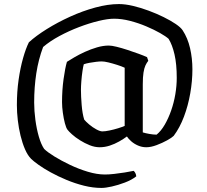

<svg xmlns="http://www.w3.org/2000/svg" viewBox="-20 -724 1018 944"><path d="M479 200Q437 200 393 189Q349 178 307 160.5Q265 143 229.5 123.5Q194 104 169 86Q144 68 133 57Q116 40 103 10Q90 -20 81 -57Q72 -94 67.5 -133Q63 -172 63 -207Q63 -273 71.5 -332Q80 -391 93.5 -438.5Q107 -486 122 -516Q157 -548 210 -581Q263 -614 324.5 -642Q386 -670 448.5 -687Q511 -704 565 -704Q596 -704 634 -695Q672 -686 711 -671.5Q750 -657 784.5 -640Q819 -623 844 -606Q869 -589 878 -575Q903 -537 914.5 -487Q926 -437 926 -383Q926 -326 915.5 -265.5Q905 -205 884.5 -150.5Q864 -96 834 -56Q825 -47 801.5 -34Q778 -21 750 -10.5Q722 0 699 0Q678 0 658.5 -8.5Q639 -17 625 -29.5Q611 -42 604 -53Q588 -41 566 -28.5Q544 -16 519.5 -8Q495 0 470 0Q446 0 421 -10Q396 -20 373 -34.5Q350 -49 334 -63.5Q318 -78 312 -86Q305 -95 299 -118Q293 -141 289 -169.5Q285 -198 285 -222Q285 -281 292.5 -335Q300 -389 309 -420Q323 -429 346 -442.5Q369 -456 397.5 -469Q426 -482 456.5 -491Q487 -500 515 -500Q529 -500 553.5 -494Q578 -488 607 -478.5Q636 -469 662 -459.5Q688 -450 703 -443L709 -425Q701 -415 695 -402Q689 -389 685.5 -367Q682 -345 682 -309V-73Q695 -69 714.5 -65.5Q734 -62 750 -62Q772 -80 790 -111Q808 -142 821.5 -180.5Q835 -219 842 -260.5Q849 -302 849 -341Q849 -409 838 -456.5Q827 -504 809 -533Q796 -545 767 -561.5Q738 -578 699 -594.5Q660 -611 619 -621.5Q578 -632 541 -632Q510 -632 464.5 -621Q419 -610 369 -591Q319 -572 272.5 -547Q226 -522 192 -493Q169 -432 158.5 -363.5Q148 -295 148 -220Q148 -179 154 -134.5Q160 -90 171 -52Q182 -14 197 8Q213 24 247 45Q281 66 324 86.5Q367 107 412 120.5Q457 134 496 134Q516 134 542 131Q568 128 593.5 124Q619 120 637 116Q642 120 645.5 127Q649 134 650 143Q627 161 594 173.5Q561 186 530 193Q499 200 479 200ZM483 -78Q497 -78 518.5 -82.5Q540 -87 561 -93.5Q582 -100 593 -105V-391Q578 -398 556 -405Q534 -412 513.5 -417Q493 -422 480 -422Q469 -422 452 -420Q435 -418 419 -415Q403 -412 392 -408Q389 -398 385.5 -374.5Q382 -351 380 -325.5Q378 -300 378 -282Q378 -251 381.5 -208Q385 -165 394 -136Q402 -126 418.5 -112Q435 -98 453.5 -88Q472 -78 483 -78Z"/></svg>

Font: Texturina 12pt Medium
Style: Regular
Weight: 500
Designer: Guillermo Torres Carreño
Foundry: Omnibus-Type
Version: Version 1.002